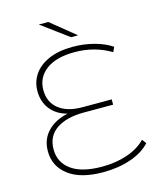

<svg xmlns="http://www.w3.org/2000/svg" viewBox="-127 -960 873 1053"><g transform="rotate(-15 309.5 -433.0)"><path d="M596 -89Q556 -45 485.5 -20.5Q415 4 328 4Q200 4 131.5 -48Q63 -100 63 -185Q63 -253 106 -297.5Q149 -342 221 -357Q160 -373 126.5 -415.5Q93 -458 93 -519Q93 -571 121.5 -613Q150 -655 206.5 -679.5Q263 -704 343 -704Q405 -704 463.5 -688.5Q522 -673 563 -645L550 -618Q458 -673 345 -673Q239 -673 182.5 -630Q126 -587 126 -517Q126 -447 174.5 -408.5Q223 -370 308 -370H475V-340H308Q211 -340 153.5 -301.5Q96 -263 96 -187Q96 -113 155.5 -70Q215 -27 330 -27Q409 -27 474 -49.5Q539 -72 578 -113ZM195 -870H249L388 -757H348Z"/></g></svg>

Font: Montserrat Alternates ExLight
Style: Regular
Weight: 275
Designer: Julieta Ulanovsky
Foundry: Julieta Ulanovsky
Version: Version 7.200